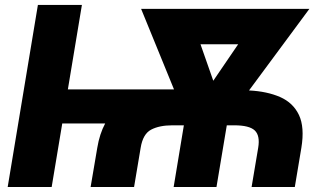

<svg xmlns="http://www.w3.org/2000/svg" viewBox="-20 -747 1286 767"><path d="M307.2 -727.3 251.1 -389.9H675.1L543.7 -711.6H1215.9L974.8 -385.7Q1046.9 -382.1 1098.9 -359.4Q1150.9 -336.6 1174.2 -287.8Q1197.4 -239 1183.9 -156.6L1157.7 0H985.1L1011.4 -156.6Q1019.5 -204.9 997.9 -225.7Q976.2 -246.4 915.5 -246.4H886L844.8 0H673.7L714.5 -246.4H668.7Q616.5 -246.4 583.6 -229Q550.8 -211.6 541.9 -156.6L515.6 0H342L368.6 -156.6Q377.8 -212.4 400.2 -253.9H228.7L186.4 0H10.7L131.4 -727.3ZM832 -424.4 931.5 -570.3H780.9Z"/></svg>

Font: Inter UI Extra Bold
Style: Italic
Weight: 800
Italic angle: 9.39999°
Designer: Rasmus Andersson
Foundry: rsms
Version: 3.2;8d6f07862